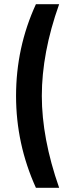

<svg xmlns="http://www.w3.org/2000/svg" viewBox="-20 -757 360 909"><path d="M150 132H260C205 -25 178 -170 178 -303C178 -438 205 -583 260 -737H150C87 -600 56 -455 56 -303C56 -152 87 -7 150 132Z"/></svg>

Font: Perun
Style: Bold
Weight: 700
Foundry: Copyright (c) Stefan Peev, Context Ltd, 2016
Version: Version 1.089